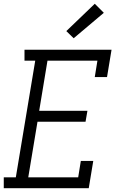

<svg xmlns="http://www.w3.org/2000/svg" viewBox="-25 -999 645 1019"><path d="M-5 0V-58H59L162 -677H105V-735H567L543 -590H478L492 -677H227L183 -411H439L429 -353H174L125 -58H390L404 -145H470L446 0ZM366 -796 327 -834 478 -979 526 -931Z"/></svg>

Font: Iosevka Curly Slab LtEx
Style: Italic
Weight: 300
Width: 7
Italic angle: -9°
Monospace: yes
Designer: Belleve Invis
Foundry: Belleve Invis
Version: Version 11.1.0; ttfautohint (v1.8.3)